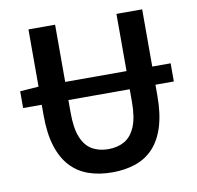

<svg xmlns="http://www.w3.org/2000/svg" viewBox="-76 -732 846 823"><g transform="rotate(-10 347.5 -321.0)"><path d="M19 -326V-399L102 -405H675V-326ZM349 12Q292 12 246 -4Q200 -20 167.5 -55Q135 -90 117.5 -145.5Q100 -201 100 -281V-654H216V-272Q216 -203 232.5 -163Q249 -123 279 -106Q309 -89 349 -89Q389 -89 419 -106Q449 -123 466 -163Q483 -203 483 -272V-654H595V-281Q595 -201 578 -145.5Q561 -90 529 -55Q497 -20 451 -4Q405 12 349 12Z"/></g></svg>

Font: Mada SemiBold
Style: Regular
Weight: 600
Designer: Khaled Hosny
Version: Version 1.5